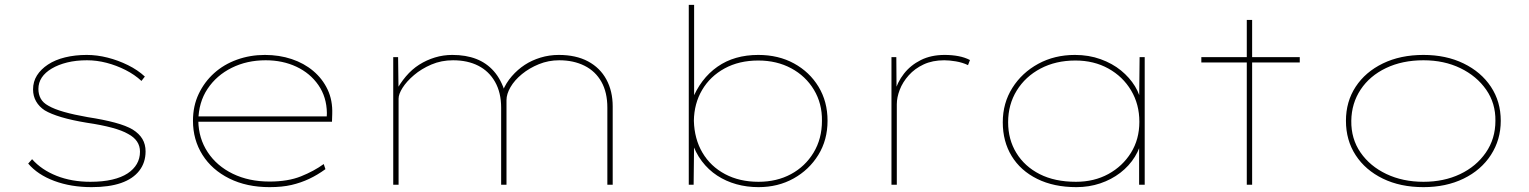

<svg xmlns="http://www.w3.org/2000/svg" viewBox="-20 -760 6293 790"><path d="M357 10Q272 10 203.5 -15.5Q135 -41 96 -87L112 -105Q151 -61 213 -36.5Q275 -12 352 -12Q403 -12 441.5 -21Q480 -30 505 -46.5Q530 -63 543 -85.5Q556 -108 556 -136Q556 -183 507 -209Q483 -223 440.5 -234.5Q398 -246 337 -255Q276 -265 232.5 -278Q189 -291 164 -306Q141 -321 128.5 -343Q116 -365 116 -392Q116 -424 132 -449.5Q148 -475 177.5 -494.5Q207 -514 248 -524Q289 -534 337 -534Q379 -534 422.5 -523Q466 -512 506.5 -492Q547 -472 576 -445L562 -427Q534 -453 496.5 -472Q459 -491 418.5 -501.5Q378 -512 338 -512Q293 -512 256.5 -503Q220 -494 193 -478Q166 -462 152 -441Q138 -420 138 -394Q138 -372 147.5 -354.5Q157 -337 179 -325Q203 -311 243.5 -299.5Q284 -288 341 -278Q406 -268 452.5 -255.5Q499 -243 526 -227Q553 -210 566 -188Q579 -166 579 -137Q579 -91 553 -57.5Q527 -24 478 -7Q429 10 357 10Z M1089 10Q995 10 923.5 -25.5Q852 -61 813 -123Q774 -185 774 -263Q774 -324 797.5 -373.5Q821 -423 861 -459Q901 -495 955 -514.5Q1009 -534 1070 -534Q1129 -534 1180 -517Q1231 -500 1269 -468Q1307 -436 1328 -391.5Q1349 -347 1347 -291L1346 -259H786V-281H1335L1324 -270L1325 -295Q1324 -361 1290 -410Q1256 -459 1199.5 -485.5Q1143 -512 1073 -512Q996 -512 933.5 -481Q871 -450 834 -394.5Q797 -339 796 -263Q797 -191 834.5 -134Q872 -77 938 -45Q1004 -13 1089 -13Q1165 -13 1218.5 -34.5Q1272 -56 1312 -85L1319 -64Q1286 -40 1252 -24Q1218 -8 1179.5 1Q1141 10 1089 10Z M1598 0V-525H1618L1620 -373L1605 -378Q1625 -416 1650 -445.5Q1675 -475 1705 -494Q1735 -513 1769.5 -523.5Q1804 -534 1841 -534Q1897 -534 1939.5 -517.5Q1982 -501 2012 -467Q2042 -433 2059 -378L2050 -375L2048 -385Q2062 -419 2086 -446.5Q2110 -474 2139 -493Q2168 -512 2204 -523Q2240 -534 2279 -534Q2350 -534 2399.5 -507.5Q2449 -481 2475 -433Q2501 -385 2501 -322V0H2479V-317Q2479 -380 2454.5 -423.5Q2430 -467 2385 -489.5Q2340 -512 2281 -512Q2237 -512 2197.5 -496Q2158 -480 2127.5 -455Q2097 -430 2080.5 -401.5Q2064 -373 2064 -348V0H2042V-317Q2042 -379 2017 -423Q1992 -467 1948 -489.5Q1904 -512 1844 -512Q1796 -512 1755 -494.5Q1714 -477 1683.5 -451Q1653 -425 1636.5 -399Q1620 -373 1620 -354V0Z M3101 10Q3053 10 3010 -2Q2967 -14 2931 -37.5Q2895 -61 2868 -96.5Q2841 -132 2826 -179L2836 -177L2834 0H2814V-740H2836V-344L2825 -343Q2844 -391 2870.5 -426Q2897 -461 2932 -485.5Q2967 -510 3009 -522Q3051 -534 3100 -534Q3183 -534 3247 -499Q3311 -464 3348 -403Q3385 -342 3385 -263Q3385 -184 3347 -122.5Q3309 -61 3245 -25.5Q3181 10 3101 10ZM3101 -12Q3176 -12 3234.5 -43.5Q3293 -75 3327.5 -132Q3362 -189 3362 -263Q3363 -334 3329 -390.5Q3295 -447 3235.5 -479Q3176 -511 3100 -511Q3021 -511 2961.5 -478.5Q2902 -446 2869 -390Q2836 -334 2835 -263Q2837 -188 2870.5 -131.5Q2904 -75 2963.5 -43.5Q3023 -12 3101 -12Z M3648 0V-525H3668L3669 -381L3660 -377Q3672 -422 3699.5 -457Q3727 -492 3769 -513Q3811 -534 3867 -534Q3897 -534 3923.5 -529Q3950 -524 3971 -513L3963 -492Q3940 -503 3913 -507.5Q3886 -512 3865 -512Q3817 -512 3780.5 -495Q3744 -478 3719 -450Q3694 -422 3682 -390.5Q3670 -359 3670 -331V0Z M4409 10Q4316 10 4247.5 -24Q4179 -58 4142.5 -118Q4106 -178 4106 -257Q4106 -336 4145.5 -398.5Q4185 -461 4252 -497.5Q4319 -534 4403 -534Q4460 -534 4508.5 -516.5Q4557 -499 4592.5 -470Q4628 -441 4650 -405Q4672 -369 4676 -331L4667 -332L4669 -525H4690V0H4667V-185L4680 -197Q4673 -153 4649.5 -115Q4626 -77 4589.5 -49Q4553 -21 4507 -5.5Q4461 10 4409 10ZM4407 -12Q4482 -12 4540.5 -44Q4599 -76 4633.5 -131.5Q4668 -187 4668 -259Q4668 -331 4634 -388Q4600 -445 4540.5 -478Q4481 -511 4405 -511Q4324 -511 4261.5 -478Q4199 -445 4163.5 -387.5Q4128 -330 4128 -257Q4128 -186 4162 -130.5Q4196 -75 4258 -43.5Q4320 -12 4407 -12Z M5110 0V-678H5132V0ZM4923 -503V-525H5328V-503Z M5837 10Q5742 10 5670 -25Q5598 -60 5558 -121.5Q5518 -183 5518 -263Q5518 -342 5558 -403Q5598 -464 5670 -499Q5742 -534 5837 -534Q5930 -534 6002 -499Q6074 -464 6114.5 -403Q6155 -342 6155 -263Q6155 -185 6114.5 -122.5Q6074 -60 6002 -25Q5930 10 5837 10ZM5837 -12Q5921 -12 5987.5 -43.5Q6054 -75 6093.5 -132Q6133 -189 6133 -263Q6134 -335 6095 -391Q6056 -447 5989 -479.5Q5922 -512 5837 -512Q5750 -512 5683 -480Q5616 -448 5578.5 -391.5Q5541 -335 5540 -263Q5539 -189 5578 -132.5Q5617 -76 5684.5 -44Q5752 -12 5837 -12Z"/></svg>

Font: Lexend Mega Thin
Style: Regular
Weight: 250
Version: Version 1.007